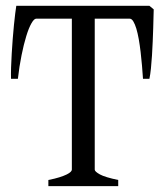

<svg xmlns="http://www.w3.org/2000/svg" viewBox="-20 -635 571 655"><path d="M145 0V-21Q167.5 -25.4 182.9 -30.3Q198.2 -35.2 207.5 -39.8Q216.8 -44.4 220.9 -48.6Q225.1 -52.7 225.1 -56.2V-571.3H103.5Q96.2 -571.3 87.2 -555.4Q78.1 -539.6 69.6 -511.7Q61 -483.9 53.5 -446.5Q45.9 -409.2 41 -366.2H17.6Q17.1 -382.8 17.8 -405.3Q18.6 -427.7 20 -452.4Q21.5 -477.1 23.4 -502.4Q25.4 -527.8 27.6 -550Q29.8 -572.3 32 -589.6Q34.2 -606.9 35.6 -615.2H489.7L504.4 -603Q503.9 -594.7 503.7 -577.9Q503.4 -561 502.7 -539.6Q502 -518.1 501 -493.7Q500 -469.2 498.5 -445.8Q497.1 -422.4 494.9 -401.4Q492.7 -380.4 489.7 -366.2H467.8Q466.3 -387.7 464.4 -411.4Q462.4 -435.1 459.7 -457.8Q457 -480.5 453.4 -501.2Q449.7 -522 445.1 -537.4Q440.4 -552.7 434.8 -562Q429.2 -571.3 422.4 -571.3H303.2V-56.2Q303.2 -49.8 320.8 -40Q338.4 -30.3 383.3 -21V0Z"/></svg>

Font: Noto Serif Devanagari
Style: Bold
Weight: 700
Designer: Monotype Design Team
Foundry: Monotype Imaging Inc.
Version: Version 1.01